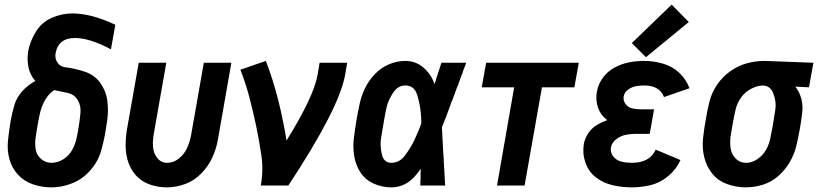

<svg xmlns="http://www.w3.org/2000/svg" viewBox="-20 -801 3540 829"><path d="M202 8Q161 8 122.5 -5Q84 -18 57.5 -47Q31 -76 20.5 -114.5Q10 -153 14.5 -195Q19 -237 26 -279Q32 -312 41.5 -345.5Q51 -379 75.5 -406.5Q100 -434 132 -451H133Q126 -459 120 -468Q105 -492 101 -521.5Q97 -551 102 -581Q110 -624 135.5 -665Q161 -706 204.5 -724.5Q248 -743 292 -743Q375 -743 478 -694L459 -588Q367 -637 304 -637Q232 -637 220 -571Q216 -549 228 -531Q240 -513 262 -510.5Q284 -508 305 -503Q326 -498 346 -491.5Q366 -485 383 -473Q400 -461 412 -444.5Q424 -428 432 -409Q440 -390 443 -369Q446 -348 446 -325.5Q446 -303 443 -281Q440 -259 436 -237Q429 -193 416 -148Q403 -103 370 -65.5Q337 -28 292.5 -10Q248 8 202 8ZM202 -98Q229 -98 253.5 -113.5Q278 -129 291.5 -153.5Q305 -178 310.5 -203.5Q316 -229 320 -255Q325 -285 327.5 -315.5Q330 -346 315 -370Q300 -394 271 -400Q242 -406 214 -412Q189 -395 174.5 -369Q160 -343 153.5 -316Q147 -289 142.5 -262Q138 -235 134 -208.5Q130 -182 134 -156.5Q138 -131 157.5 -114.5Q177 -98 202 -98Z M701 8Q664 8 629.5 -3.5Q595 -15 571 -39.5Q547 -64 535 -97.5Q523 -131 522.5 -168Q522 -205 528 -241L579 -530H698L644 -223Q639 -196 640.5 -168.5Q642 -141 658.5 -119.5Q675 -98 702 -98Q730 -98 753.5 -117.5Q777 -137 788.5 -163.5Q800 -190 805 -217L860 -530H979L921 -199Q914 -159 897 -121.5Q880 -84 849.5 -52.5Q819 -21 779.5 -6.5Q740 8 701 8Z M1106 0Q1118 -66 1108.5 -130.5Q1099 -195 1086 -257Q1073 -319 1057 -380Q1041 -441 1018 -500L1128 -538Q1144 -496 1157.5 -453Q1171 -410 1182 -366Q1193 -322 1202 -277Q1211 -236 1217 -194Q1334 -382 1351 -477L1360 -530H1479L1470 -477Q1444 -332 1225 0Z M1670 8Q1630 8 1594 -8Q1558 -24 1537 -55.5Q1516 -87 1509.5 -126Q1503 -165 1508 -205.5Q1513 -246 1520 -287Q1526 -321 1533.5 -355.5Q1541 -390 1557.5 -423Q1574 -456 1600.5 -483Q1627 -510 1661 -524Q1695 -538 1730 -538Q1775 -538 1808.5 -509Q1842 -480 1856 -438L1857 -441L1860 -449L1864 -463Q1875 -496 1886 -530H1993L1991 -525L1986 -511L1982 -502L1979 -493L1976 -483L1972 -474Q1964 -453 1957 -432L1953 -423L1948 -409L1946 -404L1943 -395L1941 -390L1936 -376L1934 -371L1930 -362Q1921 -336 1911 -310L1906 -296L1902 -287Q1895 -269 1888 -251Q1890 -215 1892 -178Q1893 -158 1894 -139L1895 -129V-124L1896 -114V-104L1897 -89Q1899 -45 1902 0H1795V-10V-20L1796 -29V-39V-49V-59L1797 -69V-72Q1789 -61 1780 -50Q1734 8 1670 8ZM1670 -98Q1705 -98 1729.5 -131Q1754 -164 1769 -196Q1784 -228 1797 -262L1799 -268Q1799 -290 1797 -312Q1794 -349 1781.5 -390.5Q1769 -432 1730 -432Q1698 -432 1677 -400Q1656 -368 1649 -337Q1642 -306 1637 -274Q1631 -240 1625.5 -206.5Q1620 -173 1628.5 -135.5Q1637 -98 1670 -98Z M2126 0 2200 -424H2060L2079 -530H2479L2460 -424H2320L2245 0Z M2708 8Q2665 8 2624.5 -1.5Q2584 -11 2552.5 -35.5Q2521 -60 2507.5 -99.5Q2494 -139 2501 -181Q2506 -204 2519.5 -225Q2533 -246 2554.5 -259.5Q2576 -273 2599 -281L2602 -282L2600 -284Q2573 -304 2562 -336.5Q2551 -369 2557 -404Q2562 -436 2582.5 -464.5Q2603 -493 2634 -509.5Q2665 -526 2697 -532Q2729 -538 2761 -538Q2803 -538 2843.5 -526Q2884 -514 2913.5 -486Q2943 -458 2957 -420L2847 -382Q2828 -432 2761 -432Q2744 -432 2726.5 -429Q2709 -426 2692.5 -414.5Q2676 -403 2673 -385Q2670 -367 2680.5 -352.5Q2691 -338 2708 -333.5Q2725 -329 2744 -329H2804L2790 -249L2785 -223H2725Q2704 -223 2682.5 -219Q2661 -215 2641.5 -200.5Q2622 -186 2618 -165Q2614 -143 2628 -125.5Q2642 -108 2663.5 -103Q2685 -98 2708 -98Q2786 -98 2811 -155L2918 -110Q2901 -71 2866 -41.5Q2831 -12 2790 -2Q2749 8 2708 8ZM2769 -554 2708 -615 2880 -781 2954 -706Z M3200 8Q3159 8 3120 -6Q3081 -20 3056 -50.5Q3031 -81 3021 -121Q3011 -161 3015.5 -203.5Q3020 -246 3028 -288Q3034 -326 3043.5 -363.5Q3053 -401 3076 -435Q3099 -469 3132.5 -493Q3166 -517 3204 -527.5Q3242 -538 3281 -538H3282L3492 -530L3473 -424L3414 -427Q3428 -409 3436 -387Q3448 -354 3444 -317.5Q3440 -281 3433.5 -244.5Q3427 -208 3418.5 -172Q3410 -136 3390.5 -102Q3371 -68 3341 -41.5Q3311 -15 3274 -3.5Q3237 8 3200 8ZM3202 -98Q3227 -98 3251 -114.5Q3275 -131 3288 -155Q3301 -179 3306 -204.5Q3311 -230 3316 -255Q3322 -291 3327.5 -326.5Q3333 -362 3319 -397Q3307 -430 3275 -432Q3250 -431 3226 -419Q3199 -406 3181 -381.5Q3163 -357 3156.5 -329.5Q3150 -302 3145 -274.5Q3140 -247 3135.5 -219.5Q3131 -192 3134 -164.5Q3137 -137 3155.5 -117.5Q3174 -98 3202 -98Z"/></svg>

Font: Iosevka SS08
Style: Bold Italic
Weight: 700
Italic angle: -10°
Monospace: yes
Designer: Belleve Invis
Foundry: Belleve Invis
Version: 2.1.0; ttfautohint (v1.8.2)